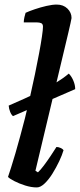

<svg xmlns="http://www.w3.org/2000/svg" viewBox="-20 -820 349 840"><path d="M37 -312Q30 -317 24.5 -330.5Q19 -344 18 -358Q94 -391 143 -414.5Q192 -438 224 -457.5Q256 -477 281 -498Q293 -486 301 -467Q309 -448 309 -430ZM141 0Q117 0 90 -8.5Q63 -17 42 -28Q21 -39 15 -46Q20 -60 28.5 -87Q37 -114 47.5 -149.5Q58 -185 68.5 -224.5Q79 -264 89 -302Q100 -347 111.5 -397Q123 -447 133 -495.5Q143 -544 151 -586.5Q159 -629 163.5 -660Q168 -691 168 -703Q168 -715 160.5 -718.5Q153 -722 141 -722H84Q84 -733 87 -745.5Q90 -758 92 -764Q107 -771 132 -779.5Q157 -788 183 -794Q209 -800 228 -800Q257 -800 275 -782.5Q293 -765 293 -741Q293 -738 288.5 -718.5Q284 -699 279 -677L135 -73L146 -66Q157 -76 172 -96Q187 -116 202 -138.5Q217 -161 227 -177Q236 -177 245.5 -172.5Q255 -168 258 -163Q252 -142 239 -114.5Q226 -87 209.5 -60.5Q193 -34 175 -17Q157 0 141 0Z"/></svg>

Font: Texturina 12pt
Style: Bold Italic
Weight: 700
Italic angle: -11°
Designer: Guillermo Torres Carreño
Foundry: Omnibus-Type
Version: Version 1.002